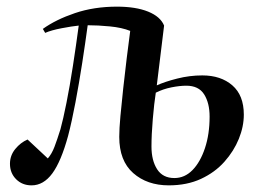

<svg xmlns="http://www.w3.org/2000/svg" viewBox="-20 -544 777 578"><path d="M109 -457Q148 -485 205.5 -504.5Q263 -524 332 -524Q389 -524 426 -509Q463 -494 474 -467L452 -287Q476 -298 513.5 -307.5Q551 -317 589 -317Q645 -317 679.5 -287Q714 -257 714 -199Q714 -163 699 -126Q684 -89 655.5 -57Q627 -25 585 -5.5Q543 14 488 14Q423 14 381 -23Q339 -60 339 -132Q339 -156 342.5 -194.5Q346 -233 351 -278.5Q356 -324 361.5 -369Q367 -414 372 -451Q347 -461 311 -464.5Q275 -468 244 -468Q237 -416 227.5 -354.5Q218 -293 207 -235Q196 -177 185 -135Q164 -58 137.5 -22Q111 14 75 14Q47 14 28.5 -4.5Q10 -23 10 -51Q10 -76 26 -95.5Q42 -115 63 -124L124 -67Q136 -81 144 -102Q152 -123 162 -155Q170 -184 180 -234Q190 -284 199.5 -345.5Q209 -407 217 -467Q197 -465 165.5 -459Q134 -453 116 -445ZM449 -265Q444 -233 440 -186Q436 -139 436 -103Q436 -61 453 -34.5Q470 -8 505 -8Q536 -8 559.5 -32Q583 -56 597 -98Q611 -140 611 -193Q611 -234 594.5 -260Q578 -286 541 -286Q521 -286 496 -281Q471 -276 449 -265Z"/></svg>

Font: Literata 72pt Medium
Style: Italic
Weight: 500
Italic angle: -2°
Designer: Latin by Veronika Burian and Jose Scaglione. Greek by Irene Vlachou. Cyrillic by Vera Evstafieva
Foundry: TypeTogether
Version: Version 3.002